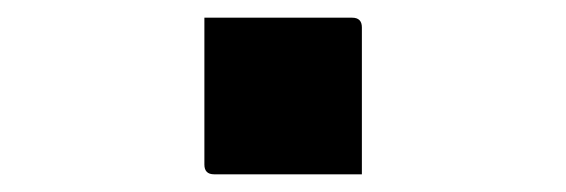

<svg xmlns="http://www.w3.org/2000/svg" viewBox="-20 -425 640 217"><path d="M389 -228H222Q211 -228 211 -239V-405H378Q389 -405 389 -394Z"/></svg>

Font: Recursive Mn Lnr St SmB
Style: Regular
Weight: 600
Monospace: yes
Version: Version 1.079;hotconv 1.0.112;makeotfexe 2.5.65598; ttfautoh